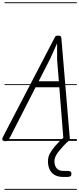

<svg xmlns="http://www.w3.org/2000/svg" viewBox="-45 -1246 699 1698"><path d="M0 2.5Q-9.5 2.5 -16.5 -1.5Q-23.5 -5.5 -24.8 -13.8Q-26 -22 -19.5 -34L431 -899Q439.5 -915.5 444.2 -923.2Q449 -931 468.5 -931Q484.5 -931 490.8 -925.5Q497 -920 497.5 -910L572 -28Q573.5 -13.5 568 -5.5Q562.5 2.5 546 2.5Q526.5 2.5 521.2 -6.8Q516 -16 515 -27L479.5 -474H269.5L43 -30.5Q33 -10.5 26 -4Q19 2.5 0 2.5ZM297 -527.5H475.5L460 -719.5V-863L400 -729ZM0 2.5Q-9.5 2.5 -16.5 -1.5Q-23.5 -5.5 -24.8 -13.8Q-26 -22 -19.5 -34L431 -899Q439.5 -915.5 444.2 -923.2Q449 -931 468.5 -931Q484.5 -931 490.8 -925.5Q497 -920 497.5 -910L572 -28Q573.5 -13.5 568 -5.5Q562.5 2.5 546 2.5Q526.5 2.5 521.2 -6.8Q516 -16 515 -27L479.5 -474H269.5L43 -30.5Q33 -10.5 26 -4Q19 2.5 0 2.5ZM297 -527.5H475.5L460 -719.5V-863L400 -729ZM516.5 319Q465.5 319 435.2 299.5Q405 280 392 248.5Q379 217 379 182Q379 141 398.2 107.8Q417.5 74.5 439.5 49.5Q455.5 30.5 475.5 9.8Q495.5 -11 514.5 -27Q526 -35.5 530.2 -36.5Q534.5 -37.5 541 -37.5Q551 -37.5 558.8 -30.8Q566.5 -24 568.2 -15.2Q570 -6.5 562 0.5Q534.5 23.5 514.5 46.2Q494.5 69 471 97Q460 110 448.2 133.2Q436.5 156.5 436.5 181Q436.5 217 455.2 241.2Q474 265.5 513.5 265.5H547.5Q565 265.5 575.8 269.5Q586.5 273.5 586.5 291Q586.5 309.5 575 314.2Q563.5 319 547.5 319ZM-5 424.5H634.5V432.5H-5ZM-5 -16H634.5V0H-5ZM-5 -501.5H634.5V-493.5H-5ZM-5 -1226H634.5V-1218H-5Z"/></svg>

Font: Edu AU VIC WA NT Guides
Style: Regular
Weight: 400
Designer: Tina and Corey Anderson, Eben Sorkin, Mirko Velimirovic
Foundry: Google for Education
Version: Version 1.001